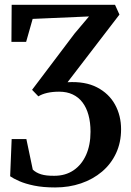

<svg xmlns="http://www.w3.org/2000/svg" viewBox="-20 -562 562 823"><path d="M216.5 241.5Q164 241.5 125.8 233.5Q87.5 225.5 62.2 214.2Q37 203 23.5 193.5L30 34H93L120.5 165Q134.5 178.5 156.2 185.2Q178 192 213 191.5Q260.5 191.5 295.2 168Q330 144.5 349 102Q368 59.5 368 2.5Q368 -37.5 359.2 -69.2Q350.5 -101 333.5 -123.2Q316.5 -145.5 291.5 -157.2Q266.5 -169 233.5 -169Q205 -169 182.2 -163.8Q159.5 -158.5 144.5 -149L117.5 -177L299.5 -418L361.5 -491.5L120 -481L92 -382.5H29L30 -541.5H473L492 -499.5L269.5 -209.5Q345 -214 396 -187.5Q447 -161 473 -113.8Q499 -66.5 499 -8Q499 48.5 477.5 94.8Q456 141 417.2 173.8Q378.5 206.5 327.2 224Q276 241.5 216.5 241.5Z"/></svg>

Font: Merriweather 48pt SemiBold
Style: Regular
Weight: 600
Version: Version 2.100